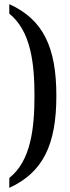

<svg xmlns="http://www.w3.org/2000/svg" viewBox="-20 -781 337 930"><path d="M25 129C188 54 253 -79 253 -317C253 -554 188 -687 25 -761V-715C129 -631 147 -476 147 -317C147 -158 129 -1 25 81Z"/></svg>

Font: Noto Serif Bengali ExtraCondensed Medium
Style: Regular
Weight: 500
Width: 2
Designer: Juan Bruce, Universal Thirst, Indian Type Foundry and the Monotype Design Team.
Foundry: Monotype Imaging Inc.
Version: Version 2.003